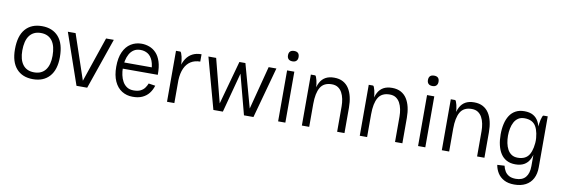

<svg xmlns="http://www.w3.org/2000/svg" viewBox="-61 -1173 5422 1855"><g transform="rotate(10 2650.0 -246.0)"><path d="M44 -245Q44 -377 102 -443.5Q160 -510 264 -510Q368 -510 426.5 -443.5Q485 -377 485 -245Q485 -121 426.5 -55.5Q368 10 264 10Q160 10 102 -55.5Q44 -121 44 -245ZM264 -57Q302 -57 330 -70Q358 -83 376.5 -108Q395 -133 404 -167.5Q413 -202 413 -245Q413 -292 404 -328.5Q395 -365 376.5 -390.5Q358 -416 330 -429.5Q302 -443 264 -443Q227 -443 199 -429.5Q171 -416 152.5 -390.5Q134 -365 125 -328.5Q116 -292 116 -245Q116 -202 125 -167.5Q134 -133 152.5 -108Q171 -83 199 -70Q227 -57 264 -57Z M723 0 893 -500H969L796 0ZM691 0 518 -500H594L763 0Z M1374 -143 1440 -133Q1427 -90 1401.5 -57.5Q1376 -25 1336 -7Q1296 11 1241 10Q1183 10 1136.5 -19Q1090 -48 1063.5 -106Q1037 -164 1037 -249Q1037 -336 1063.5 -394Q1090 -452 1136.5 -481Q1183 -510 1241 -510Q1280 -510 1317 -496.5Q1354 -483 1383.5 -452.5Q1413 -422 1430 -370Q1447 -318 1446 -241H1379Q1380 -320 1362 -365Q1344 -410 1312.5 -429.5Q1281 -449 1241 -449Q1202 -449 1175.5 -431.5Q1149 -414 1133 -385Q1117 -356 1109.5 -320.5Q1102 -285 1102 -249Q1102 -214 1109.5 -179Q1117 -144 1133 -115.5Q1149 -87 1175.5 -69.5Q1202 -52 1241 -52Q1283 -52 1309 -65Q1335 -78 1350 -99Q1365 -120 1374 -143ZM1055 -302H1413V-241H1055Z M1828 -438Q1775 -438 1736.5 -414Q1698 -390 1676 -342.5Q1654 -295 1651 -224Q1651 -224 1645 -224Q1639 -224 1633 -224Q1627 -224 1627 -224Q1629 -292 1642 -345.5Q1655 -399 1679 -435.5Q1703 -472 1740 -491Q1777 -510 1828 -510Q1828 -510 1828 -502.5Q1828 -495 1828 -484.5Q1828 -474 1828 -463.5Q1828 -453 1828 -445.5Q1828 -438 1828 -438ZM1579 0V-500H1621Q1626 -500 1631.5 -487Q1637 -474 1641.5 -455Q1646 -436 1648.5 -416.5Q1651 -397 1651 -385V0Z M2063 0 2201 -500H2260L2127 0ZM2034 0 1897 -500H1973L2102 0ZM2358 0 2488 -500H2564L2427 0ZM2334 0 2202 -500H2260L2398 0Z M2652 -645Q2652 -697 2705 -697Q2756 -697 2756 -645Q2756 -622 2743 -608.5Q2730 -595 2705 -595Q2678 -595 2665 -608.5Q2652 -622 2652 -645ZM2669 -500H2740V0H2669Z M3248 0V-249H3320V0ZM3248 -249Q3248 -286 3241 -321Q3234 -356 3219 -383.5Q3204 -411 3179.5 -427Q3155 -443 3119 -443Q3040 -443 3007 -387Q2974 -331 2974 -224Q2974 -224 2965 -224Q2956 -224 2956 -224Q2956 -292 2964.5 -345.5Q2973 -399 2992.5 -435.5Q3012 -472 3046 -491Q3080 -510 3131 -510Q3181 -510 3217 -490.5Q3253 -471 3275.5 -436Q3298 -401 3309 -353.5Q3320 -306 3320 -249ZM2902 0V-500H2944Q2949 -500 2954.5 -487Q2960 -474 2964.5 -455Q2969 -436 2971.5 -416.5Q2974 -397 2974 -385V0Z M3816 0V-249H3888V0ZM3816 -249Q3816 -286 3809 -321Q3802 -356 3787 -383.5Q3772 -411 3747.5 -427Q3723 -443 3687 -443Q3608 -443 3575 -387Q3542 -331 3542 -224Q3542 -224 3533 -224Q3524 -224 3524 -224Q3524 -292 3532.5 -345.5Q3541 -399 3560.5 -435.5Q3580 -472 3614 -491Q3648 -510 3699 -510Q3749 -510 3785 -490.5Q3821 -471 3843.5 -436Q3866 -401 3877 -353.5Q3888 -306 3888 -249ZM3470 0V-500H3512Q3517 -500 3522.5 -487Q3528 -474 3532.5 -455Q3537 -436 3539.5 -416.5Q3542 -397 3542 -385V0Z M4025 -645Q4025 -697 4078 -697Q4129 -697 4129 -645Q4129 -622 4116 -608.5Q4103 -595 4078 -595Q4051 -595 4038 -608.5Q4025 -622 4025 -645ZM4042 -500H4113V0H4042Z M4621 0V-249H4693V0ZM4621 -249Q4621 -286 4614 -321Q4607 -356 4592 -383.5Q4577 -411 4552.5 -427Q4528 -443 4492 -443Q4413 -443 4380 -387Q4347 -331 4347 -224Q4347 -224 4338 -224Q4329 -224 4329 -224Q4329 -292 4337.5 -345.5Q4346 -399 4365.5 -435.5Q4385 -472 4419 -491Q4453 -510 4504 -510Q4554 -510 4590 -490.5Q4626 -471 4648.5 -436Q4671 -401 4682 -353.5Q4693 -306 4693 -249ZM4275 0V-500H4317Q4322 -500 4327.5 -487Q4333 -474 4337.5 -455Q4342 -436 4344.5 -416.5Q4347 -397 4347 -385V0Z M5226 0Q5226 64 5202 110Q5178 156 5132 180.5Q5086 205 5020 205Q4960 205 4919.5 183Q4879 161 4856.5 125Q4834 89 4827 46L4898 42Q4904 70 4918.5 94.5Q4933 119 4959 133.5Q4985 148 5027 148Q5090 148 5122 110Q5154 72 5154 0Q5154 0 5165 0Q5176 0 5190 0Q5204 0 5215 0Q5226 0 5226 0ZM4880 -250Q4880 -213 4887 -178Q4894 -143 4909 -115.5Q4924 -88 4948.5 -72Q4973 -56 5009 -56Q5089 -56 5121.5 -112.5Q5154 -169 5154 -275Q5154 -275 5163 -275Q5172 -275 5172 -275Q5172 -207 5163.5 -153.5Q5155 -100 5135.5 -63.5Q5116 -27 5082 -8Q5048 11 4997 11Q4947 11 4911 -8.5Q4875 -28 4852.5 -63Q4830 -98 4819 -145.5Q4808 -193 4808 -250ZM4880 -249H4808Q4808 -306 4819 -353.5Q4830 -401 4852.5 -436Q4875 -471 4911 -490.5Q4947 -510 4997 -510Q5048 -510 5082 -491Q5116 -472 5135.5 -435.5Q5155 -399 5163.5 -345.5Q5172 -292 5172 -224Q5172 -224 5163 -224Q5154 -224 5154 -224Q5154 -331 5121.5 -387Q5089 -443 5009 -443Q4973 -443 4948.5 -427Q4924 -411 4909 -383.5Q4894 -356 4887 -321Q4880 -286 4880 -249ZM5226 0H5154V-385Q5154 -397 5156.5 -416.5Q5159 -436 5163.5 -455Q5168 -474 5173.5 -487Q5179 -500 5184 -500H5226Z"/></g></svg>

Font: Haskoy
Style: Regular
Weight: 400
Designer: Ertekin Erdin
Foundry: Ertekin Erdin
Version: Version 1.500